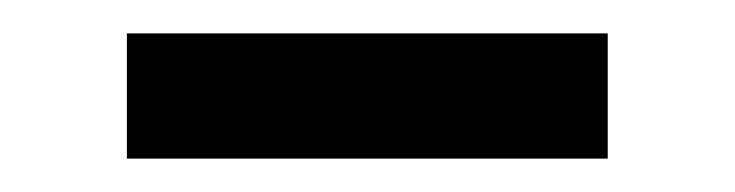

<svg xmlns="http://www.w3.org/2000/svg" viewBox="-20 -687 440 115"><path d="M56 -592V-667H344V-592Z"/></svg>

Font: Source Serif Pro SemiBold
Style: Regular
Weight: 600
Designer: Frank Grießhammer
Foundry: Adobe Systems Incorporated
Version: Version 3.001;hotconv 1.0.111;makeotfexe 2.5.65597